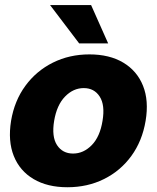

<svg xmlns="http://www.w3.org/2000/svg" viewBox="-20 -748 636 779"><path d="M253.4 11.7Q172.4 11.7 116.2 -21.5Q60.1 -54.7 35.9 -115.2Q11.7 -175.8 24.9 -257.8Q38.6 -339.4 83 -399.9Q127.4 -460.4 194.6 -493.9Q261.7 -527.3 342.8 -527.3Q424.3 -527.3 480.2 -493.9Q536.1 -460.4 560.3 -399.9Q584.5 -339.4 570.8 -257.8Q557.1 -175.8 512.9 -115.2Q468.8 -54.7 401.9 -21.5Q335 11.7 253.4 11.7ZM276.4 -125Q318.8 -125 352.3 -159.2Q385.7 -193.4 396 -257.8Q406.7 -321.8 384.5 -356.2Q362.3 -390.6 319.8 -390.6Q277.3 -390.6 243.9 -356.2Q210.4 -321.8 199.7 -257.8Q189 -193.4 211.4 -159.2Q233.9 -125 276.4 -125ZM301.3 -571.8 183.1 -727.5H349.6L418.9 -571.8Z"/></svg>

Font: Inter Display Extra Bold
Style: Italic
Weight: 800
Italic angle: -9.39999°
Designer: Rasmus Andersson
Foundry: rsms
Version: Version 4.000;git-4fc901f